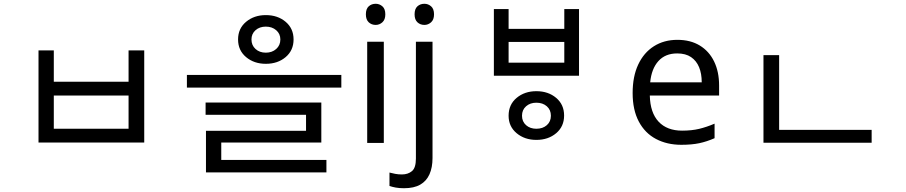

<svg xmlns="http://www.w3.org/2000/svg" viewBox="-20 -757 4800 1017"><path d="M184 -490H265V-324H661V-490H744V-2H184ZM265 -251V-75H661V-251Z M1388 -677Q1451 -677 1493 -641.5Q1535 -606 1535 -548Q1535 -490 1493 -454.5Q1451 -419 1388 -419Q1326 -419 1283.5 -454.5Q1241 -490 1241 -548Q1241 -606 1283.5 -641.5Q1326 -677 1388 -677ZM1388 -616Q1355 -616 1333.5 -597Q1312 -578 1312 -548Q1312 -517 1333.5 -497.5Q1355 -478 1388 -478Q1421 -478 1443 -497.5Q1465 -517 1465 -548Q1465 -578 1443 -597Q1421 -616 1388 -616ZM970 -360H1788V-293H970ZM1069 -214H1682V-2H1152V112H1071V-64H1601V-149H1069ZM1071 90H1709V156H1071Z M2013 -536V0H1925V-536ZM1970 -737Q1990 -737 2005.5 -723.5Q2021 -710 2021 -681Q2021 -653 2005.5 -639Q1990 -625 1970 -625Q1948 -625 1933 -639Q1918 -653 1918 -681Q1918 -710 1933 -723.5Q1948 -737 1970 -737Z M2120 240Q2095 240 2076 236.5Q2057 233 2043 228V157Q2058 161 2074 164Q2090 167 2109 167Q2141 167 2162 149.5Q2183 132 2183 83V-536H2271V80Q2271 130 2255 166Q2239 202 2206 221Q2173 240 2120 240ZM2176 -681Q2176 -710 2191 -723.5Q2206 -737 2228 -737Q2248 -737 2263.5 -723.5Q2279 -710 2279 -681Q2279 -653 2263.5 -639Q2248 -625 2228 -625Q2206 -625 2191 -639Q2176 -653 2176 -681Z M2821 -274Q2884 -274 2926 -238.5Q2968 -203 2968 -145Q2968 -87 2926 -51.5Q2884 -16 2821 -16Q2759 -16 2716.5 -51.5Q2674 -87 2674 -144Q2674 -203 2716.5 -238.5Q2759 -274 2821 -274ZM2821 -213Q2788 -213 2766.5 -194Q2745 -175 2745 -144Q2745 -113 2766.5 -94Q2788 -75 2821 -75Q2855 -75 2876.5 -94Q2898 -113 2898 -144Q2898 -175 2876.5 -194Q2855 -213 2821 -213ZM2596 -709H2674V-604H2969V-709H3047V-356H2596ZM2674 -535V-425H2969V-535Z M3568 -546Q3637 -546 3686.5 -516Q3736 -486 3762.5 -431.5Q3789 -377 3789 -304V-251H3422Q3424 -160 3468.5 -112.5Q3513 -65 3593 -65Q3644 -65 3683.5 -74.5Q3723 -84 3765 -102V-25Q3724 -7 3684 1.5Q3644 10 3589 10Q3513 10 3454.5 -21Q3396 -52 3363.5 -113.5Q3331 -175 3331 -264Q3331 -352 3360.5 -415Q3390 -478 3443.5 -512Q3497 -546 3568 -546ZM3567 -474Q3504 -474 3467.5 -433.5Q3431 -393 3424 -321H3697Q3697 -367 3683 -401Q3669 -435 3640.5 -454.5Q3612 -474 3567 -474Z M4024 -69H4597V-1H4024ZM4024 -465H4107V-43H4024Z"/></svg>

Font: lkorean15
Style: Book
Weight: 400
Designer: Jelle Bosma - Monotype Design Team
Foundry: Monotype Imaging Inc.
Version: Version 2.003